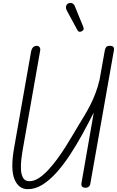

<svg xmlns="http://www.w3.org/2000/svg" viewBox="-20 -1295 806 1324"><path d="M171.5 9.5Q108 9.5 79.8 -59.5Q51.5 -128.5 77 -273.5L194.5 -940.5Q197.5 -957 207.2 -968Q217 -979 232.5 -979Q247 -978.5 253.2 -969.2Q259.5 -960 257 -946L138.5 -273Q132 -236.5 127.2 -196.8Q122.5 -157 124.8 -122.8Q127 -88.5 140.2 -67Q153.5 -45.5 183 -45.5Q214 -45.5 246.5 -66.2Q279 -87 311.2 -121.5Q343.5 -156 374.5 -198.2Q405.5 -240.5 433.2 -284.5Q461 -328.5 484 -367.8Q507 -407 524 -435Q543 -466 563 -499.2Q583 -532.5 602.2 -570Q621.5 -607.5 638.2 -651.5Q655 -695.5 667 -747L703 -949Q705.5 -962 712.5 -970.5Q719.5 -979 736.5 -979Q756 -979 762 -971Q768 -963 765.5 -948L603 -29Q601 -14 591.2 -7Q581.5 0 570 0Q555.5 0 547 -8Q538.5 -16 542 -33.5L626.5 -518.5Q589 -444.5 547.8 -369.2Q506.5 -294 461.8 -226Q417 -158 369.5 -105Q322 -52 272.5 -21.2Q223 9.5 171.5 9.5ZM545 -1080Q537 -1075.5 528.5 -1075.8Q520 -1076 511.5 -1091.5L442 -1220Q430.5 -1242 436.8 -1255.8Q443 -1269.5 454.5 -1273Q469.5 -1277.5 480.5 -1271Q491.5 -1264.5 496.5 -1251L553.5 -1111.5Q559 -1097.5 555.8 -1090.8Q552.5 -1084 545 -1080Z"/></svg>

Font: Edu QLD Hand
Style: Regular
Weight: 400
Designer: Tina and Corey Anderson, Eben Sorkin
Foundry: Sorkin Type Co.
Version: Version 2.000